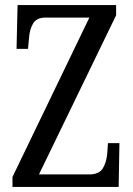

<svg xmlns="http://www.w3.org/2000/svg" viewBox="-20 -734 523 754"><path d="M29 0V-39L331 -665H159Q123 -665 109.5 -641Q96 -617 94 -585L90 -542H45L49 -714H436V-674L133 -49H330Q369 -49 383.5 -72.5Q398 -96 401 -130L404 -172H449L446 0Z"/></svg>

Font: Noto Serif Myanmar ExtraCondensed
Style: Regular
Weight: 400
Width: 2
Designer: Ben Mitchell and the Monotype Design Team
Foundry: Monotype Imaging Inc.
Version: Version 2.106; ttfautohint (v1.8.4.7-5d5b)